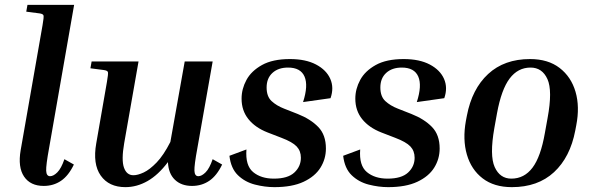

<svg xmlns="http://www.w3.org/2000/svg" viewBox="-20 -760 2443 790"><path d="M88 -712 93 -740H285L182 -151Q169 -80 170 -57.5Q171 -35 186 -35Q200 -35 216 -51Q232 -67 245 -105L284 -83Q262 -37 231 -16Q200 5 160 5Q105 5 79 -33.5Q53 -72 65 -142L155 -656Q161 -690 159 -696.5Q157 -703 142 -705Z M770 5Q726 5 699.5 -20.5Q673 -46 671 -93Q631 -40 587 -15Q543 10 496 10Q428 10 394.5 -37.5Q361 -85 376 -170L420 -423Q426 -457 424 -463.5Q422 -470 406 -472L352 -479L357 -507H550L491 -171Q479 -102 490 -70.5Q501 -39 529 -39Q547 -39 571.5 -50.5Q596 -62 624.5 -91.5Q653 -121 681 -176L740 -507H855L792 -150Q779 -80 780 -57.5Q781 -35 796 -35Q810 -35 826 -51Q842 -67 855 -105L894 -83Q872 -37 841 -16Q810 5 770 5Z M1109 10Q1070 10 1029 -0.5Q988 -11 959 -39Q930 -67 924 -119L994 -145Q989 -79 1021.5 -52Q1054 -25 1107 -25Q1164 -25 1191 -50Q1218 -75 1218 -111Q1218 -139 1200.5 -157.5Q1183 -176 1138 -193L1081 -215Q1030 -235 1002 -270Q974 -305 974 -354Q974 -394 994 -431Q1014 -468 1058 -492.5Q1102 -517 1173 -517Q1238 -517 1280.5 -494.5Q1323 -472 1339 -435.5Q1355 -399 1340 -356L1227 -340Q1249 -408 1233 -445Q1217 -482 1165 -482Q1125 -482 1101 -460Q1077 -438 1077 -400Q1077 -363 1097.5 -344Q1118 -325 1149 -313L1205 -291Q1258 -270 1289.5 -237.5Q1321 -205 1321 -149Q1321 -106 1298.5 -70Q1276 -34 1229 -12Q1182 10 1109 10Z M1577 10Q1538 10 1497 -0.5Q1456 -11 1427 -39Q1398 -67 1392 -119L1462 -145Q1457 -79 1489.5 -52Q1522 -25 1575 -25Q1632 -25 1659 -50Q1686 -75 1686 -111Q1686 -139 1668.5 -157.5Q1651 -176 1606 -193L1549 -215Q1498 -235 1470 -270Q1442 -305 1442 -354Q1442 -394 1462 -431Q1482 -468 1526 -492.5Q1570 -517 1641 -517Q1706 -517 1748.5 -494.5Q1791 -472 1807 -435.5Q1823 -399 1808 -356L1695 -340Q1717 -408 1701 -445Q1685 -482 1633 -482Q1593 -482 1569 -460Q1545 -438 1545 -400Q1545 -363 1565.5 -344Q1586 -325 1617 -313L1673 -291Q1726 -270 1757.5 -237.5Q1789 -205 1789 -149Q1789 -106 1766.5 -70Q1744 -34 1697 -12Q1650 10 1577 10Z M2351 -244 2347 -223Q2326 -113 2259.5 -51.5Q2193 10 2086 10Q2013 10 1966 -26Q1919 -62 1901 -124Q1883 -186 1897 -263L1901 -284Q1922 -394 1988.5 -455.5Q2055 -517 2161 -517Q2235 -517 2282.5 -480.5Q2330 -444 2348 -382.5Q2366 -321 2351 -244ZM2233 -274Q2254 -387 2232.5 -434.5Q2211 -482 2163 -482Q2111 -482 2077 -437Q2043 -392 2025 -294L2014 -233Q1994 -120 2015.5 -72.5Q2037 -25 2084 -25Q2137 -25 2171 -70Q2205 -115 2222 -213Z"/></svg>

Font: Inria Serif
Style: Bold Italic
Weight: 700
Italic angle: -10°
Designer: Black Foundry Team
Foundry: Black Foundry
Version: Version 1.000; ttfautohint (v1.8.3)